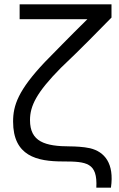

<svg xmlns="http://www.w3.org/2000/svg" viewBox="-20 -740 544 880"><path d="M488.5 120C504.5 8.5 459 -44.5 393 -60.5C363 -67.5 320 -69 303.5 -69C184.5 -69 117.5 -91 117.5 -189.5C117.5 -254.5 147 -315.5 258.5 -428.5C353.5 -518.5 430 -597.5 491 -659.5V-720H70V-652H380.5C296.5 -569.5 223 -493.5 186 -456C63.5 -326.5 40 -257 40 -183C40 -24.5 149.5 0 268.5 0C377.5 0 427.5 5.5 421.5 120Z"/></svg>

Font: Manrope
Style: Regular
Weight: 400
Designer: Mikhail Sharanda
Foundry: Mikhail Sharanda
Version: Version 4.505